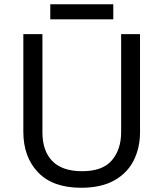

<svg xmlns="http://www.w3.org/2000/svg" viewBox="-20 -875 771 905"><path d="M640 -714V-252Q640 -178 610 -118.5Q580 -59 518.5 -24.5Q457 10 362 10Q229 10 159.5 -62.5Q90 -135 90 -254V-714H180V-251Q180 -164 226.5 -116Q273 -68 367 -68Q464 -68 507.5 -119.5Q551 -171 551 -252V-714ZM514 -855V-784H217V-855Z"/></svg>

Font: Noto Sans IKEA
Style: Regular
Weight: 400
Designer: Monotype Design Team
Foundry: Monotype Imaging Inc.
Version: Version 2.001